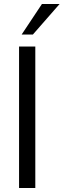

<svg xmlns="http://www.w3.org/2000/svg" viewBox="-20 -937 317 957"><path d="M75 0V-705H156V0ZM144 -765H88L189 -917H277Z"/></svg>

Font: wassup Sans
Style: Regular
Weight: 400
Version: Version 2.001